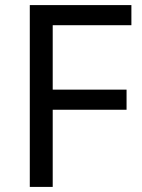

<svg xmlns="http://www.w3.org/2000/svg" viewBox="-20 -734 559 754"><path d="M187 0H97V-714H496V-635H187V-382H477V-303H187Z"/></svg>

Font: Noto Sans Gunjala Gondi
Style: Regular
Weight: 400
Designer: Ek Type
Foundry: Ek Type
Version: Version 1.004